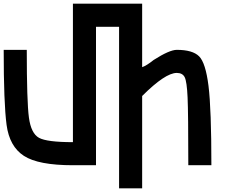

<svg xmlns="http://www.w3.org/2000/svg" viewBox="-20 -895 1290 1040"><path d="M937.5 -500Q875 -500 750 -375V125H625V-750H500V0H375Q187.5 0 109.4 -50.8Q31.2 -101.6 15.6 -218.8Q0 -335.9 0 -625H125Q125 -343.8 136.7 -257.8Q148.4 -171.9 191.4 -148.4Q234.4 -125 375 -125V-875H750V-531.2Q773.4 -539.1 812.5 -570.3Q898.4 -625 937.5 -625Q1023.4 -625 1058.6 -589.8Q1093.8 -554.7 1109.4 -429.7Q1125 -304.7 1125 0H1000Q1000 -281.2 996.1 -367.2Q992.2 -453.1 980.5 -476.6Q968.8 -500 937.5 -500Z"/></svg>

Font: CraftyPE
Style: Regular
Weight: 400
Designer: Erek Butcher
Foundry: Haunted Coop
Version: Version 0.018;April 4, 2024;FontCreator 15.0.0.2962 64-bit